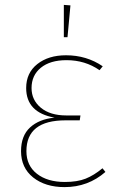

<svg xmlns="http://www.w3.org/2000/svg" viewBox="-20 -755 484 785"><path d="M241 -735 268 -733 256 -603H241ZM250 -529Q334 -529 400 -484L387 -468Q328 -509 252 -509Q185 -509 147 -478Q109 -447 109 -395Q109 -346 147 -314.5Q185 -283 251 -283H309L306 -263H248Q88 -263 88 -137Q88 -78 131 -44.5Q174 -11 245 -11Q296 -11 330 -24.5Q364 -38 399 -67L411 -52Q340 10 244 10Q165 10 115.5 -29.5Q66 -69 66 -137Q66 -200 103 -234Q140 -268 203 -274Q87 -295 87 -395Q87 -457 132.5 -493Q178 -529 250 -529Z"/></svg>

Font: FiraGO Thin
Style: Regular
Weight: 100
Designer: bBox Type
Foundry: bBox Type GmbH
Version: Version 1.001;PS 001.001;hotconv 1.0.88;makeotf.lib2.5.64775